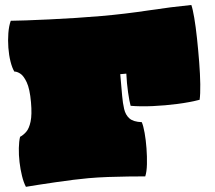

<svg xmlns="http://www.w3.org/2000/svg" viewBox="-54 -835 1022 912"><g transform="rotate(-5 456.5 -379.0)"><path d="M33 17Q24 -4 19 -36Q14 -68 13 -102.5Q12 -137 15.5 -169Q19 -201 26 -222Q41 -228 56.5 -242.5Q72 -257 82 -289.5Q92 -322 92 -381Q92 -445 80 -477.5Q68 -510 52.5 -521.5Q37 -533 26 -533Q17 -551 12 -582Q7 -613 7.5 -648.5Q8 -684 13.5 -717.5Q19 -751 30 -775Q54 -773 102.5 -770.5Q151 -768 213 -765.5Q275 -763 340 -761.5Q405 -760 461 -760Q574 -760 686 -767Q798 -774 891 -775Q896 -756 899.5 -713Q903 -670 904 -614.5Q905 -559 904.5 -501.5Q904 -444 900.5 -396.5Q897 -349 891 -323Q844 -315 784.5 -312.5Q725 -310 666.5 -312.5Q608 -315 562 -323Q558 -343 555.5 -387Q553 -431 555 -477H526V-373Q526 -339 530 -310.5Q534 -282 551 -264Q568 -246 608 -241Q614 -223 617 -189Q620 -155 619.5 -115.5Q619 -76 615 -40Q611 -4 602 17Q567 14 521 10.5Q475 7 426 4.5Q377 2 332 2Q301 2 260 3.5Q219 5 176 7.5Q133 10 95 12.5Q57 15 33 17Z"/></g></svg>

Font: Oi
Style: Regular
Weight: 400
Designer: Kostas Bartsokas, Mohamad Dakak
Foundry: Foundry5
Version: Version 4.000